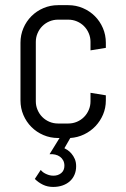

<svg xmlns="http://www.w3.org/2000/svg" viewBox="-20 -530 494 751"><path d="M212.9 9.8H207Q176.8 9.8 149.9 -1.7Q123 -13.2 103 -33.2Q83 -53.2 71.5 -80.1Q60.1 -106.9 60.1 -137.2V-362.8Q60.1 -393.1 71.5 -419.9Q83 -446.8 103 -466.8Q123 -486.8 149.9 -498.3Q176.8 -509.8 207 -509.8H247.1Q277.3 -509.8 304.2 -498.3Q331.1 -486.8 351.1 -466.8Q371.1 -446.8 382.6 -419.9Q394 -393.1 394 -362.8V-342.8L334 -333V-366.2Q334 -384.3 327.1 -400.1Q320.3 -416 308.6 -427.7Q296.9 -439.5 281 -446.3Q265.1 -453.1 247.1 -453.1H207Q189 -453.1 173.1 -446.3Q157.2 -439.5 145.5 -427.7Q133.8 -416 127 -400.1Q120.1 -384.3 120.1 -366.2V-133.8Q120.1 -115.7 127 -99.9Q133.8 -84 145.5 -72.3Q157.2 -60.5 173.1 -53.7Q189 -46.9 207 -46.9H247.1Q265.1 -46.9 281 -53.7Q296.9 -60.5 308.6 -72.3Q320.3 -84 327.1 -99.9Q334 -115.7 334 -133.8V-167L394 -157.2V-137.2Q394 -107.9 383.1 -82Q372.1 -56.2 353.3 -36.4Q334.5 -16.6 309.1 -4.4Q283.7 7.8 254.9 9.8L231.9 49.8Q236.3 51.8 244.1 56.9Q252 62 259.5 70.8Q267.1 79.6 272.5 91.8Q277.8 104 277.8 120.1Q277.8 138.7 271.2 153.8Q264.6 168.9 252.7 179.4Q240.7 189.9 224.1 195.6Q207.5 201.2 188 201.2Q166 201.2 148.2 192.6Q130.4 184.1 116.2 169.9L139.2 134.8Q141.6 137.7 146 141.6Q150.4 145.5 157 148.9Q163.6 152.3 171.6 154.8Q179.7 157.2 189 157.2Q207 157.2 219.5 147Q231.9 136.7 231.9 118.2Q231.9 106.4 227.3 97.7Q222.7 88.9 214.6 83Q206.5 77.1 196 74.7Q185.5 72.3 173.8 73.2Z"/></svg>

Font: Abel
Style: Regular
Weight: 400
Designer: Matthew Desmond
Foundry: Matthew Desmond
Version: Version 1.002